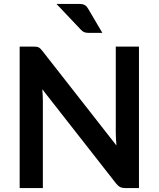

<svg xmlns="http://www.w3.org/2000/svg" viewBox="-20 -961 810 981"><path d="M690 -723V0H621Q605 0 594.2 -5.2Q583.5 -10.5 573.5 -23L196 -505Q199 -472 199 -444V0H80.5V-723H151Q159.5 -723 165.8 -722.2Q172 -721.5 176.8 -719.2Q181.5 -717 186 -712.8Q190.5 -708.5 196 -701.5L575 -217.5Q573.5 -235 572.5 -252Q571.5 -269 571.5 -283.5V-723ZM384 -941Q404.5 -941 414.5 -934.2Q424.5 -927.5 431.5 -914.5L503 -793H432.5Q418.5 -793 409.8 -796.8Q401 -800.5 392 -810.5L268.5 -941Z"/></svg>

Font: Lato 2
Style: Bold
Weight: 700
Designer: Lukasz Dziedzic with Adam Twardoch and Botio Nikoltchev
Foundry: tyPoland Lukasz Dziedzic
Version: Version 2.015; 2015-08-06; http://www.latofonts.com/